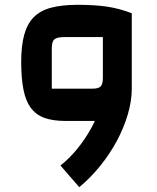

<svg xmlns="http://www.w3.org/2000/svg" viewBox="-20 -502 652 797"><path d="M250 0Q200 0 165 -12.5Q130 -25 108.5 -53.5Q87 -82 77.5 -129.5Q68 -177 68 -245Q68 -312 80.5 -357.5Q93 -403 120 -430.5Q147 -458 192 -470Q237 -482 302 -482Q373 -482 424 -474.5Q475 -467 527 -447V-134L463 0ZM309 275 231 185Q269 155 301 115.5Q333 76 357 33Q381 -10 394 -52.5Q407 -95 407 -134H527Q527 -83 510.5 -27Q494 29 465 83Q436 137 396 186.5Q356 236 309 275ZM195 -134H365Q389 -134 398 -143.5Q407 -153 407 -178V-348H247Q216 -348 205.5 -338.5Q195 -329 195 -302Z"/></svg>

Font: Changa ExtraLight SemiBold
Style: Regular
Weight: 600
Version: Version 3.002; ttfautohint (v1.8.2)